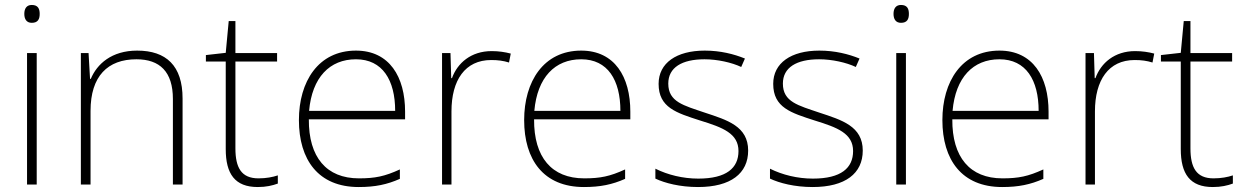

<svg xmlns="http://www.w3.org/2000/svg" viewBox="-20 -744 5017 774"><path d="M108 -724C87 -724 78 -709 78 -688C78 -667 87 -652 108 -652C133 -652 140 -667 140 -688C140 -709 133 -724 108 -724ZM128 -530H89V0H128Z M533 -540C430 -540 371 -486 346 -426H343L337 -530H306V0H345V-297C345 -437 414 -505 530 -505C624 -505 677 -455 677 -345V0H716V-347C716 -479 650 -540 533 -540Z M1022 -25C953 -25 929 -68 929 -146V-496H1097V-530H929V-659H902L890 -531L810 -522V-496H890V-143C890 -43 927 10 1019 10C1053 10 1078 4 1100 -4V-37C1079 -30 1053 -25 1022 -25Z M1415 -540C1263 -540 1185 -415 1185 -260C1185 -100 1263 10 1426 10C1492 10 1540 0 1592 -23V-61C1531 -33 1492 -25 1427 -25C1296 -25 1224 -110 1225 -263H1613V-294C1613 -434 1550 -540 1415 -540ZM1415 -505C1522 -505 1573 -421 1573 -297H1226C1238 -432 1309 -505 1415 -505Z M1962 -538C1879 -538 1824 -490 1802 -429H1799L1796 -530H1762V0H1800V-295C1800 -421 1855 -502 1960 -502C1988 -502 2009 -499 2032 -492L2039 -528C2016 -534 1991 -538 1962 -538Z M2323 -540C2171 -540 2093 -415 2093 -260C2093 -100 2171 10 2334 10C2400 10 2448 0 2500 -23V-61C2439 -33 2400 -25 2335 -25C2204 -25 2132 -110 2133 -263H2521V-294C2521 -434 2458 -540 2323 -540ZM2323 -505C2430 -505 2481 -421 2481 -297H2134C2146 -432 2217 -505 2323 -505Z M2996 -137C2996 -235 2912 -260 2821 -290C2736 -319 2674 -333 2674 -407C2674 -472 2729 -505 2820 -505C2872 -505 2930 -492 2968 -474L2983 -508C2939 -526 2884 -540 2821 -540C2707 -540 2635 -490 2635 -406C2635 -310 2707 -289 2803 -258C2894 -230 2957 -206 2957 -135C2957 -67 2909 -24 2795 -24C2733 -24 2672 -39 2622 -64V-24C2660 -6 2721 10 2794 10C2926 10 2996 -45 2996 -137Z M3458 -137C3458 -235 3374 -260 3283 -290C3198 -319 3136 -333 3136 -407C3136 -472 3191 -505 3282 -505C3334 -505 3392 -492 3430 -474L3445 -508C3401 -526 3346 -540 3283 -540C3169 -540 3097 -490 3097 -406C3097 -310 3169 -289 3265 -258C3356 -230 3419 -206 3419 -135C3419 -67 3371 -24 3257 -24C3195 -24 3134 -39 3084 -64V-24C3122 -6 3183 10 3256 10C3388 10 3458 -45 3458 -137Z M3612 -724C3591 -724 3582 -709 3582 -688C3582 -667 3591 -652 3612 -652C3637 -652 3644 -667 3644 -688C3644 -709 3637 -724 3612 -724ZM3632 -530H3593V0H3632Z M4009 -540C3857 -540 3779 -415 3779 -260C3779 -100 3857 10 4020 10C4086 10 4134 0 4186 -23V-61C4125 -33 4086 -25 4021 -25C3890 -25 3818 -110 3819 -263H4207V-294C4207 -434 4144 -540 4009 -540ZM4009 -505C4116 -505 4167 -421 4167 -297H3820C3832 -432 3903 -505 4009 -505Z M4556 -538C4473 -538 4418 -490 4396 -429H4393L4390 -530H4356V0H4394V-295C4394 -421 4449 -502 4554 -502C4582 -502 4603 -499 4626 -492L4633 -528C4610 -534 4585 -538 4556 -538Z M4872 -25C4803 -25 4779 -68 4779 -146V-496H4947V-530H4779V-659H4752L4740 -531L4660 -522V-496H4740V-143C4740 -43 4777 10 4869 10C4903 10 4928 4 4950 -4V-37C4929 -30 4903 -25 4872 -25Z"/></svg>

Font: Noto Sans Myanmar UI ExtraLight
Style: Regular
Weight: 200
Designer: Monotype Design Team
Foundry: Monotype Imaging Inc.
Version: Version 2.103